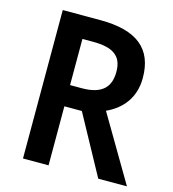

<svg xmlns="http://www.w3.org/2000/svg" viewBox="-107 -869 805 892"><g transform="rotate(15 295.5 -423.0)"><path d="M266 -780H85V-66H208V-350H292L447 -66H585L400 -380C470 -412 526 -472 526 -571C526 -711 443 -780 266 -780ZM259 -674C355 -674 400 -644 400 -567C400 -492 360 -452 264 -452H208V-674Z"/></g></svg>

Font: Noto Sans Malayalam UI SemiCondensed SemiBold
Style: Regular
Weight: 600
Width: 4
Designer: Jelle Bosma - Monotype Design Team
Foundry: Monotype Imaging Inc.
Version: Version 2.104